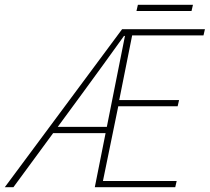

<svg xmlns="http://www.w3.org/2000/svg" viewBox="-52 -782 876 802"><path d="M-32 0 458 -660H804L798 -634H500L446 -364H696L690 -338H442L378 -26H686L680 0H344L470 -632H466Q423 -572 379.5 -512Q336 -452 292 -392L4 0ZM152 -226 160 -252H418L410 -226ZM518 -736 524 -762H754L748 -736Z"/></svg>

Font: Source Sans Variable
Style: Italic
Weight: 200
Italic angle: -11°
Designer: Paul D. Hunt
Foundry: Adobe Systems Incorporated
Version: Version 3.006;hotconv 1.0.111;makeotfexe 2.5.65597